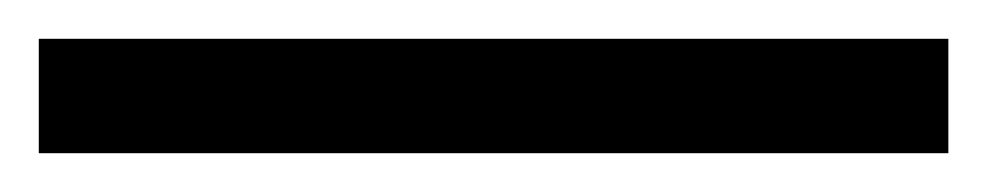

<svg xmlns="http://www.w3.org/2000/svg" viewBox="-25 -839 509 99"><path d="M-5 -760V-819H464V-760Z"/></svg>

Font: Noto Serif Hentaigana ExtraLight
Style: Regular
Weight: 200
Designer: Kazuhiro Yamada
Foundry: nipponia
Version: Version 1.000